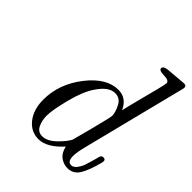

<svg xmlns="http://www.w3.org/2000/svg" viewBox="-196 -817 950 950"><g transform="rotate(45 279.5 -341.5)"><path d="M106.9 -144Q106.9 -253.9 179.9 -347.9Q252.9 -441.9 335.9 -441.9Q393.1 -441.9 419.9 -382.8Q427.7 -418 443.8 -479.5Q460 -541 470.5 -583Q481 -625 481 -632.8Q481 -650.9 445.1 -651.4Q409.2 -651.9 409.2 -666Q409.2 -682.1 439.9 -685.1Q542 -693.8 543 -693.8Q559.1 -693.8 559.1 -680.2Q559.1 -672.4 555.2 -660.2L421.9 -130.9Q407.7 -75.7 408.2 -51.8Q408.2 -12.2 433.6 -12.2Q433.6 -12.2 434.1 -12.2Q449.2 -12.2 462.2 -29.1Q475.1 -45.9 481 -63Q486.8 -80.1 494.4 -107.4Q502 -134.8 502.9 -139.2Q506.8 -153.3 520 -152.8Q534.2 -152.8 534.2 -140.1Q534.2 -135.3 532.2 -127Q515.1 -61 493.7 -24.9Q472.2 11.2 431.2 11.2Q403.3 11.2 380.6 -5.9Q357.9 -22.9 350.1 -59.1Q287.1 10.7 229 11.2Q174.8 11.2 140.9 -32.5Q106.9 -76.2 106.9 -144ZM174.8 -100.1Q174.8 -65.9 188 -39.1Q201.2 -12.2 231 -12.2Q265.1 -12.2 301 -46.6Q336.9 -81.1 350.1 -107.9Q352.1 -112.8 378.4 -215.3Q404.8 -317.9 404.8 -328.1Q404.8 -352.1 387.9 -385.5Q371.1 -418.9 335.9 -418.9Q292 -418.9 251 -357.9Q218.8 -312 196.8 -225.6Q174.8 -139.2 174.8 -100.1Z"/></g></svg>

Font: CMU Classical Serif
Style: Italic
Weight: 500
Italic angle: -14.04°
Version: Version 0.7.0